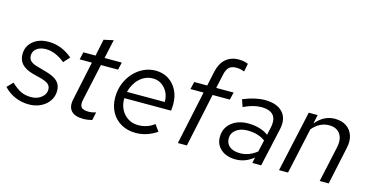

<svg xmlns="http://www.w3.org/2000/svg" viewBox="-76 -1109 2876 1483"><g transform="rotate(15 1362.0 -367.5)"><path d="M204 10Q145 10 93.5 -12Q42 -34 3 -76L47 -122Q91 -81 126 -65Q161 -49 205 -49Q254 -49 287.5 -75.5Q321 -102 321 -139Q321 -165 304.5 -180.5Q288 -196 247 -208L170 -228Q112 -245 84.5 -275.5Q57 -306 57 -353Q57 -417 105 -457Q153 -497 229 -497Q332 -497 420 -423L376 -374Q340 -404 300.5 -420.5Q261 -437 225 -437Q179 -437 150.5 -416Q122 -395 122 -360Q122 -333 138 -317Q154 -301 192 -290L270 -268Q333 -250 361 -222Q389 -194 389 -148Q389 -103 365 -67.5Q341 -32 299 -11Q257 10 204 10Z M638 9Q571 9 542 -23.5Q513 -56 526 -117L592 -428H494L508 -488H605L633 -622L710 -639L677 -488H815L801 -428H664L600 -133Q591 -91 606 -73Q621 -55 667 -55Q679 -55 690.5 -57Q702 -59 723 -65L709 0Q692 4 674 6.5Q656 9 638 9Z M1057 9Q992 9 941.5 -19.5Q891 -48 863 -99Q835 -150 835 -216Q835 -274 854.5 -324.5Q874 -375 908.5 -413.5Q943 -452 988.5 -474Q1034 -496 1086 -496Q1143 -496 1187 -468.5Q1231 -441 1256.5 -392.5Q1282 -344 1282 -281Q1282 -257 1279 -228H905Q903 -180 922.5 -140.5Q942 -101 978 -77.5Q1014 -54 1060 -54Q1135 -54 1189 -97L1227 -45Q1184 -17 1143 -4Q1102 9 1057 9ZM912 -280H1214Q1215 -323 1197.5 -357Q1180 -391 1150 -411.5Q1120 -432 1081 -432Q1020 -432 974.5 -389.5Q929 -347 912 -280Z M1394 0 1485 -428H1380L1394 -488H1498L1523 -605Q1538 -673 1579 -709Q1620 -745 1682 -745Q1704 -745 1723 -741.5Q1742 -738 1758 -731L1745 -666Q1713 -679 1680 -679Q1643 -679 1623 -660.5Q1603 -642 1594 -599L1570 -488H1709L1695 -428H1557L1466 0Z M1857 7Q1784 7 1739.5 -30.5Q1695 -68 1695 -130Q1695 -200 1747 -243.5Q1799 -287 1882 -287Q1929 -287 1970.5 -275Q2012 -263 2043 -240L2056 -299Q2086 -435 1945 -435Q1915 -435 1881.5 -426.5Q1848 -418 1805 -398L1785 -455Q1880 -495 1958 -495Q2056 -495 2102 -444.5Q2148 -394 2128 -305L2060 0H1989L1999 -46Q1965 -19 1930 -6Q1895 7 1857 7ZM1878 -48Q1948 -48 2011 -98L2032 -191Q1977 -233 1889 -233Q1834 -233 1799 -206Q1764 -179 1764 -138Q1764 -95 1794 -71.5Q1824 -48 1878 -48Z M2203 0 2310 -488H2381L2366 -417Q2431 -495 2519 -495Q2574 -495 2611 -470Q2648 -445 2662.5 -401Q2677 -357 2664 -300L2600 0H2528L2590 -285Q2605 -353 2577 -394Q2549 -435 2488 -435Q2412 -435 2355 -367L2275 0Z"/></g></svg>

Font: Red Hat Text VF
Style: Italic
Weight: 400
Italic angle: -12°
Designer: Pentagram, MCKL
Foundry: Pentagram, MCKL
Version: Version 1.023